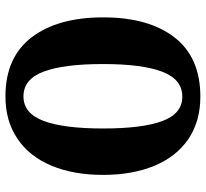

<svg xmlns="http://www.w3.org/2000/svg" viewBox="-46 -720 775 724"><g transform="rotate(90 342.0 -357.5)"><path d="M45 -359Q45 -530 120.5 -627.5Q196 -725 344 -725Q437 -725 503.5 -680Q570 -635 604.5 -552Q639 -469 639 -358Q639 -247 604.5 -164Q570 -81 503 -35.5Q436 10 343 10Q196 10 120.5 -88.5Q45 -187 45 -359ZM464 -358Q464 -506 436 -581.5Q408 -657 344 -657Q279 -657 250 -581.5Q221 -506 221 -358Q221 -210 249.5 -134Q278 -58 343 -58Q407 -58 435.5 -134Q464 -210 464 -358Z"/></g></svg>

Font: Noto Serif CondBlack
Style: Regular
Weight: 900
Width: 3
Designer: Monotype Design Team
Foundry: Monotype Imaging Inc.
Version: Version 1.001